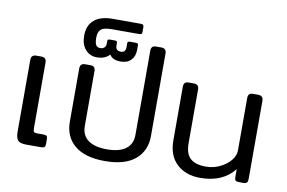

<svg xmlns="http://www.w3.org/2000/svg" viewBox="-84 -965 1687 1128"><g transform="rotate(10 759.5 -400.5)"><path d="M67 -67V-495Q67 -525 98 -525H127Q158 -525 158 -495V-102Q158 -86 162.5 -81Q167 -76 183 -76H221Q234 -76 239 -70.5Q244 -65 244 -53V-24Q244 -11 238.5 -5.5Q233 0 220 0H131Q92 0 79.5 -15Q67 -30 67 -67Z M359 -177V-495Q359 -525 389 -525H420Q436 -525 443 -517.5Q450 -510 450 -495V-168Q450 -112 489 -83.5Q528 -55 601 -55Q674 -55 713 -83.5Q752 -112 752 -168V-670Q752 -685 759 -692.5Q766 -700 782 -700H812Q843 -700 843 -670V-177Q843 -88 781.5 -36.5Q720 15 601 15Q482 15 420.5 -36.5Q359 -88 359 -177Z M354 -690Q354 -751 392 -783.5Q430 -816 501 -816H667Q680 -816 684 -812Q688 -808 688 -796V-773Q688 -761 684 -758Q680 -755 667 -755H508Q460 -755 443 -740Q426 -725 426 -690Q426 -661 433.5 -647.5Q441 -634 460 -634Q476 -634 484.5 -643Q493 -652 493 -665V-681Q493 -693 505 -693H538Q551 -693 551 -681V-665Q551 -634 583 -634Q611 -634 611 -667V-689Q611 -701 623 -701H662Q675 -701 675 -689V-661Q675 -623 653 -600Q631 -577 591 -577Q542 -577 525 -607Q498 -577 449 -577Q407 -577 380.5 -607.5Q354 -638 354 -690Z M977 -175V-495Q977 -510 984 -517.5Q991 -525 1007 -525H1037Q1068 -525 1068 -495V-174Q1068 -112 1098 -84Q1128 -56 1192 -56Q1235 -56 1274 -74.5Q1313 -93 1337 -122Q1361 -151 1361 -182V-495Q1361 -510 1368 -517.5Q1375 -525 1391 -525H1421Q1452 -525 1452 -495V-28Q1452 -14 1446.5 -7Q1441 0 1427 0H1399Q1384 0 1378.5 -5.5Q1373 -11 1373 -25V-73Q1304 15 1170 15Q1083 15 1030 -34.5Q977 -84 977 -175Z"/></g></svg>

Font: Mitr Light
Style: Regular
Weight: 300
Designer: Thanarat Vachiruckul
Foundry: Cadson Demak
Version: Version 1.003